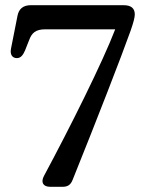

<svg xmlns="http://www.w3.org/2000/svg" viewBox="-20 -720 543 740"><path d="M220.5 0C240 0 252 -6.5 260 -27C354.5 -261.5 449 -505 483.5 -602C494.5 -633.5 499.5 -653 499.5 -664.5C499.5 -687.5 486 -700 456 -700H99C68.5 -700 52.5 -685 47.5 -659.5L22.5 -533C17.5 -508.5 28.5 -496 45 -496C61 -496 69.5 -509.5 76.5 -525.5L92.5 -566C102.5 -593 117.5 -607 154 -607H424C376.5 -482.5 251 -231 149.5 -42C137 -18.5 144.5 0 174 0Z"/></svg>

Font: dr Title
Style: Regular
Weight: 400
Version: Version 1.000;hotconv 1.0.109;makeotfexe 2.5.65596